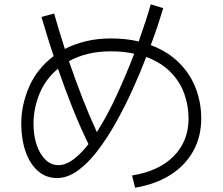

<svg xmlns="http://www.w3.org/2000/svg" viewBox="-20 -827 1040 894"><path d="M609 47 595 -10Q720 -30 789 -100Q858 -170 858 -275Q858 -336 837.5 -392Q817 -448 773.5 -492Q730 -536 661 -562Q632 -486 596 -407Q560 -328 519 -255Q478 -182 433.5 -124Q389 -66 341.5 -32Q294 2 246 2Q194 2 156.5 -31Q119 -64 99 -121.5Q79 -179 79 -251Q79 -339 116 -423.5Q153 -508 230 -566Q215 -610 201 -655.5Q187 -701 173 -748L232 -764Q244 -722 256.5 -680.5Q269 -639 282 -599Q326 -622 380 -635Q434 -648 498 -648Q566 -648 626 -634Q643 -683 657.5 -727Q672 -771 682 -807L740 -789Q730 -755 715.5 -711Q701 -667 682 -617Q762 -587 814.5 -534Q867 -481 892 -414.5Q917 -348 917 -276Q917 -191 880 -124Q843 -57 774 -13Q705 31 609 47ZM498 -588Q438 -588 389 -576Q340 -564 301 -542Q331 -455 363 -372.5Q395 -290 431 -212Q480 -289 524.5 -386Q569 -483 605 -577Q555 -588 498 -588ZM136 -251Q136 -195 151 -151.5Q166 -108 192 -83Q218 -58 252 -58Q286 -58 321.5 -84.5Q357 -111 392 -156Q352 -238 317 -326Q282 -414 250 -507Q191 -458 163.5 -389.5Q136 -321 136 -251Z"/></svg>

Font: Murecho Light
Style: Regular
Weight: 300
Designer: Neil Summerour
Foundry: Positype
Version: Version 1.010; ttfautohint (v1.8.3)